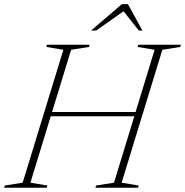

<svg xmlns="http://www.w3.org/2000/svg" viewBox="-48 -886 874 906"><path d="M162.5 -337.5 169 -357.5H620.5L614 -337.5ZM251 -651 171 -664.5 173.5 -675H374.5L372 -664.5L287.5 -651L95.5 -24L175.5 -10.5L172.5 0H-28.5L-25.5 -10.5L59 -24ZM681.5 -651 601.5 -664.5 604.5 -675H805.5L802.5 -664.5L718 -651L526 -24L606 -10.5L603.5 0H402.5L405 -10.5L490 -24ZM382 -742 527 -866.5H555.5L624 -742H607L528.5 -841H546.5L406 -742Z"/></svg>

Font: Newsreader 24pt ExtraLight
Style: Italic
Weight: 250
Italic angle: -17°
Designer: Hugues Gentile
Foundry: Production Type
Version: Version 1.003